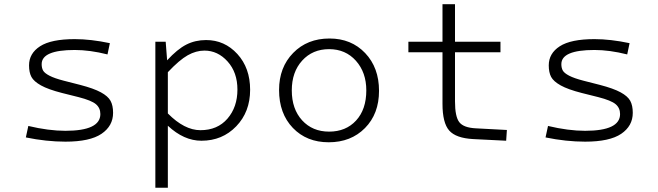

<svg xmlns="http://www.w3.org/2000/svg" viewBox="-20 -657 3109 907"><path d="M514.2 -124Q514.2 -62 459.5 -24.9Q404.8 12.2 289.1 12.2Q199.2 12.2 102.1 -7.8L113.8 -62Q209.5 -39.1 289.1 -39.1Q454.1 -39.1 454.1 -118.2Q454.1 -147 433.1 -164.8Q412.1 -182.6 351.1 -198.2L272.9 -217.8Q208 -234.4 173.8 -253.4Q139.6 -272.5 128.4 -293.7Q117.2 -314.9 117.2 -348.1Q117.2 -404.8 169.4 -438.5Q221.7 -472.2 333 -472.2Q408.7 -472.2 499 -453.1L487.8 -399.9Q404.3 -420.9 333 -420.9Q176.8 -420.9 176.8 -354Q176.8 -335.9 183.6 -323.7Q190.4 -311.5 213.9 -299.3Q237.3 -287.1 280.8 -275.9L358.9 -255.9Q422.9 -239.3 456.5 -220.9Q490.2 -202.6 502.2 -180.7Q514.2 -158.7 514.2 -124Z M713.9 230V-460H762.7L769.5 -372.1Q817.9 -424.8 860.1 -446.3Q902.3 -467.8 953.6 -467.8Q1041 -467.8 1101.3 -401.9Q1161.6 -335.9 1161.6 -232.9Q1161.6 -128.4 1095.9 -60.3Q1030.3 7.8 931.6 7.8Q848.6 7.8 772.9 -63V230ZM945.8 -418Q906.2 -418 866.9 -396Q827.6 -374 772.9 -315.9V-121.1Q851.1 -42 926.8 -42Q1007.3 -42 1054.4 -96.4Q1101.6 -150.9 1101.6 -233.9Q1101.6 -314.9 1055.2 -366.5Q1008.8 -418 945.8 -418Z M1532.7 15.1Q1428.7 15.1 1363.5 -52.7Q1298.3 -120.6 1298.3 -231.9Q1298.3 -338.9 1365 -407Q1431.6 -475.1 1536.6 -475.1Q1639.6 -475.1 1705.1 -406.2Q1770.5 -337.4 1770.5 -228Q1770.5 -119.1 1704.1 -52Q1637.7 15.1 1532.7 15.1ZM1534.7 -35.2Q1613.8 -35.2 1662.1 -87.6Q1710.4 -140.1 1710.4 -230Q1710.4 -314.9 1661.4 -369.9Q1612.3 -424.8 1534.7 -424.8Q1456.5 -424.8 1407.5 -370.8Q1358.4 -316.9 1358.4 -230Q1358.4 -142.1 1407.2 -88.6Q1456.1 -35.2 1534.7 -35.2Z M2070.3 -167V-410.2H1909.2V-460H2070.3V-637.2H2129.4V-460H2344.2V-410.2H2129.4V-178.2Q2129.4 -106 2149.7 -79.8Q2169.9 -53.7 2227.5 -50.8L2374.5 -43L2371.1 7.8L2215.3 0Q2133.8 -4.4 2102.1 -40.3Q2070.3 -76.2 2070.3 -167Z M2969.2 -124Q2969.2 -62 2914.6 -24.9Q2859.9 12.2 2744.1 12.2Q2654.3 12.2 2557.1 -7.8L2568.8 -62Q2664.6 -39.1 2744.1 -39.1Q2909.2 -39.1 2909.2 -118.2Q2909.2 -147 2888.2 -164.8Q2867.2 -182.6 2806.2 -198.2L2728 -217.8Q2663.1 -234.4 2628.9 -253.4Q2594.7 -272.5 2583.5 -293.7Q2572.3 -314.9 2572.3 -348.1Q2572.3 -404.8 2624.5 -438.5Q2676.8 -472.2 2788.1 -472.2Q2863.8 -472.2 2954.1 -453.1L2942.9 -399.9Q2859.4 -420.9 2788.1 -420.9Q2631.8 -420.9 2631.8 -354Q2631.8 -335.9 2638.7 -323.7Q2645.5 -311.5 2668.9 -299.3Q2692.4 -287.1 2735.8 -275.9L2814 -255.9Q2877.9 -239.3 2911.6 -220.9Q2945.3 -202.6 2957.3 -180.7Q2969.2 -158.7 2969.2 -124Z"/></svg>

Font: IntelOne Mono Light
Style: Regular
Weight: 300
Designer: Fred Shallcrass
Foundry: Frere-Jones Type LLC
Version: Version 1.200;hotconv 1.1.0;makeotfexe 2.6.0;FJTRelease1.2